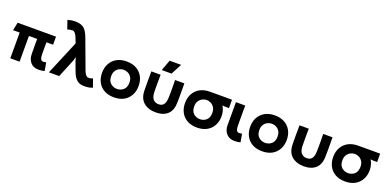

<svg xmlns="http://www.w3.org/2000/svg" viewBox="-2 -1619 5106 2511"><g transform="rotate(20 2551.0 -363.5)"><path d="M506 14Q432 14 393.5 -32Q355 -78 354 -145Q354 -188 353.5 -219.5Q353 -251 353 -283Q353 -315 354 -358H239V0H110V-358H18L41 -470H575V-358H483Q482 -298 482 -258.5Q482 -219 483 -179Q484 -146 494.5 -125.5Q505 -105 530 -105Q539 -105 549 -106.5Q559 -108 569 -111L589 2Q574 8 551 11Q528 14 506 14Z M1130 12Q1074 11 1035.5 -23.5Q997 -58 974 -122L925 -253L910 -308L894 -253L790 0H647L846 -475L822 -537Q804 -584 787 -602.5Q770 -621 750 -621Q718 -622 681 -608L640 -727Q673 -737 701 -741Q729 -745 765 -743Q831 -740 870.5 -705.5Q910 -671 941 -585L1091 -181Q1104 -147 1120.5 -128.5Q1137 -110 1157 -110Q1170 -109 1184.5 -112Q1199 -115 1216 -124L1257 -9Q1231 4 1199.5 8.5Q1168 13 1130 12Z M1556 17Q1477 17 1420 -14.5Q1363 -46 1332.5 -102.5Q1302 -159 1302 -233Q1302 -307 1333 -363Q1364 -419 1421 -450.5Q1478 -482 1556 -482Q1635 -482 1692 -450.5Q1749 -419 1780 -363Q1811 -307 1811 -233Q1811 -159 1780 -102.5Q1749 -46 1692.5 -14.5Q1636 17 1556 17ZM1556 -366Q1525 -366 1496 -351.5Q1467 -337 1448 -307.5Q1429 -278 1429 -233Q1429 -166 1467.5 -133Q1506 -100 1556 -100Q1607 -100 1645 -133Q1683 -166 1683 -233Q1683 -278 1664.5 -307.5Q1646 -337 1617 -351.5Q1588 -366 1556 -366Z M1902 -470H2031Q2030 -403 2030 -361.5Q2030 -320 2030 -289.5Q2030 -259 2031 -223Q2034 -158 2062 -128Q2090 -98 2137 -98Q2183 -98 2206.5 -128Q2230 -158 2232 -223Q2233 -259 2233.5 -289.5Q2234 -320 2233.5 -361.5Q2233 -403 2232 -470H2361Q2362 -420 2362 -387Q2362 -354 2362 -328.5Q2362 -303 2362 -276Q2362 -249 2361 -210Q2361 -96 2302 -40.5Q2243 15 2137 15Q2032 15 1967.5 -40.5Q1903 -96 1902 -210Q1902 -249 1901.5 -276Q1901 -303 1901 -328.5Q1901 -354 1901.5 -387Q1902 -420 1902 -470ZM2079 -683H2239L2160 -533H2024Z M2457 -233Q2457 -307 2488 -363Q2519 -419 2576 -450.5Q2633 -482 2711 -482Q2781 -482 2833 -482.5Q2885 -483 2929.5 -482.5Q2974 -482 3020 -482V-366H2966L2926 -369Q2946 -344 2956 -305Q2966 -266 2966 -233Q2966 -159 2935 -102.5Q2904 -46 2847.5 -14.5Q2791 17 2711 17Q2632 17 2575 -14.5Q2518 -46 2487.5 -102.5Q2457 -159 2457 -233ZM2711 -366Q2680 -366 2651 -350.5Q2622 -335 2603.5 -305.5Q2585 -276 2585 -233Q2585 -164 2623 -131.5Q2661 -99 2711 -99Q2762 -99 2799.5 -131.5Q2837 -164 2837 -233Q2837 -276 2819 -305.5Q2801 -335 2772 -350.5Q2743 -366 2711 -366Z M3232 14Q3161 14 3120.5 -31.5Q3080 -77 3079 -145Q3079 -198 3079 -236.5Q3079 -275 3079 -308Q3079 -341 3079 -379Q3079 -417 3079 -470H3209Q3208 -427 3208 -394Q3208 -361 3208 -330Q3208 -299 3208 -263.5Q3208 -228 3209 -179Q3209 -146 3220 -125.5Q3231 -105 3256 -105Q3265 -105 3274.5 -106Q3284 -107 3295 -111L3315 2Q3299 9 3276 11.5Q3253 14 3232 14Z M3618 17Q3539 17 3482 -14.5Q3425 -46 3394.5 -102.5Q3364 -159 3364 -233Q3364 -307 3395 -363Q3426 -419 3483 -450.5Q3540 -482 3618 -482Q3697 -482 3754 -450.5Q3811 -419 3842 -363Q3873 -307 3873 -233Q3873 -159 3842 -102.5Q3811 -46 3754.5 -14.5Q3698 17 3618 17ZM3618 -366Q3587 -366 3558 -351.5Q3529 -337 3510 -307.5Q3491 -278 3491 -233Q3491 -166 3529.5 -133Q3568 -100 3618 -100Q3669 -100 3707 -133Q3745 -166 3745 -233Q3745 -278 3726.5 -307.5Q3708 -337 3679 -351.5Q3650 -366 3618 -366Z M3964 -470H4093Q4092 -403 4092 -361.5Q4092 -320 4092 -289.5Q4092 -259 4093 -223Q4096 -158 4124 -128Q4152 -98 4199 -98Q4245 -98 4268.5 -128Q4292 -158 4294 -223Q4295 -259 4295.5 -289.5Q4296 -320 4295.5 -361.5Q4295 -403 4294 -470H4423Q4424 -420 4424 -387Q4424 -354 4424 -328.5Q4424 -303 4424 -276Q4424 -249 4423 -210Q4423 -96 4364 -40.5Q4305 15 4199 15Q4094 15 4029.5 -40.5Q3965 -96 3964 -210Q3964 -249 3963.5 -276Q3963 -303 3963 -328.5Q3963 -354 3963.5 -387Q3964 -420 3964 -470Z M4519 -233Q4519 -307 4550 -363Q4581 -419 4638 -450.5Q4695 -482 4773 -482Q4843 -482 4895 -482.5Q4947 -483 4991.5 -482.5Q5036 -482 5082 -482V-366H5028L4988 -369Q5008 -344 5018 -305Q5028 -266 5028 -233Q5028 -159 4997 -102.5Q4966 -46 4909.5 -14.5Q4853 17 4773 17Q4694 17 4637 -14.5Q4580 -46 4549.5 -102.5Q4519 -159 4519 -233ZM4773 -366Q4742 -366 4713 -350.5Q4684 -335 4665.5 -305.5Q4647 -276 4647 -233Q4647 -164 4685 -131.5Q4723 -99 4773 -99Q4824 -99 4861.5 -131.5Q4899 -164 4899 -233Q4899 -276 4881 -305.5Q4863 -335 4834 -350.5Q4805 -366 4773 -366Z"/></g></svg>

Font: Kreadon
Style: Bold
Weight: 700
Designer: Reiya WATANABE
Foundry: StudioGnu
Version: Version 1.003; ttfautohint (v1.8.4.7-5d5b);gftools[0.9.32]